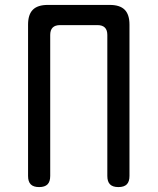

<svg xmlns="http://www.w3.org/2000/svg" viewBox="-20 -750 640 780"><path d="M139 10Q116 10 105 -1Q94 -12 94 -35V-650Q94 -691 113.5 -710.5Q133 -730 174 -730H426Q467 -730 486.5 -710.5Q506 -691 506 -650V-35Q506 -12 495 -1Q484 10 461 10Q438 10 427 -1Q416 -12 416 -35V-608Q416 -628 406 -638Q396 -648 376 -648H224Q204 -648 194 -638Q184 -628 184 -608V-35Q184 -12 173 -1Q162 10 139 10Z"/></svg>

Font: Maple Mono NF
Style: Regular
Weight: 400
Monospace: yes
Designer: subframe7536
Version: Version 7.000